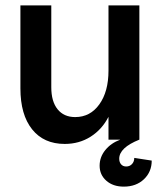

<svg xmlns="http://www.w3.org/2000/svg" viewBox="-20 -520 610 715"><path d="M56 -191V-500H171V-195Q171 -142 194.5 -113Q218 -84 260 -84Q316 -84 350 -131.5Q384 -179 384 -257V-500H499V0Q424 30 424 71Q424 84 431 92Q438 100 450 100Q463 100 471.5 91Q480 82 480 68L545 78Q545 120 516 147.5Q487 175 441 175Q401 175 376 153Q351 131 351 97Q351 65 372 39Q393 13 428 0H384V-85Q360 -38 317.5 -11Q275 16 221 16Q143 16 99.5 -38.5Q56 -93 56 -191Z"/></svg>

Font: MedMera Sans Semibold
Style: Regular
Weight: 600
Designer: Kasper Nordkvist
Foundry: UNCUT.wtf
Version: Version 1.300